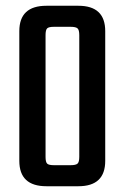

<svg xmlns="http://www.w3.org/2000/svg" viewBox="-20 -646 433 666"><path d="M141 -626H252Q345 -626 345 -538V-88Q345 0 252 0H141Q47 0 47 -88V-538Q47 -626 141 -626ZM255 -102V-524Q255 -542 249 -547.5Q243 -553 225 -553H167Q149 -553 143.5 -547.5Q138 -542 138 -524V-102Q138 -84 143.5 -78.5Q149 -73 167 -73H225Q243 -73 249 -78.5Q255 -84 255 -102Z"/></svg>

Font: Teko Regular
Style: Regular
Weight: 400
Designer: Manushi Parikh, Jonny Pinhorn
Foundry: Indian Type Foundry
Version: Version 1.105;PS 1.0;hotconv 1.0.78;makeotf.lib2.5.61930; tt